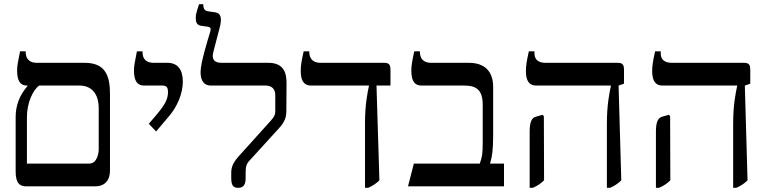

<svg xmlns="http://www.w3.org/2000/svg" viewBox="-20 -893 3690 920"><path d="M507 -75V-443C507 -527 487 -592 386 -592H155C123 -592 103 -610 103 -644V-647H76C65 -591 62 -577 62 -555C62 -504 78 -483 109 -483H112V-481C73 -436 55 -387 55 -332V-71C55 -11 78 0 107 0H436C481 0 507 -28 507 -75ZM109 -109V-332C109 -400 138 -463 168 -483H362C412 -483 453 -451 453 -374V-178C453 -160 446 -109 407 -109Z M728 -263 793 -340C827 -381 856 -441 856 -502C856 -559 832 -592 782 -592H716C683 -592 663 -608 663 -643V-647H636C625 -591 622 -577 622 -555C622 -503 639 -483 671 -483H759C780 -483 785 -471 785 -452C785 -419 772 -392 724 -336L693 -300Z M1121 7C1147 7 1157 -8 1157 -41V-67C1157 -94 1161 -109 1177 -125L1319 -281C1345 -310 1352 -333 1352 -359L1353 -493C1353 -538 1344 -592 1266 -592H1041C1008 -592 993 -608 1002 -643L1032 -758C1046 -810 1037 -830 1011 -834L976 -839C963 -841 954 -850 954 -870V-873H934C930 -862 918 -828 918 -810C918 -790 920 -772 946 -769L976 -765C988 -763 992 -757 988 -743C976 -703 941 -592 941 -548C941 -507 957 -483 990 -483H1253C1282 -483 1299 -467 1299 -437V-358C1299 -342 1293 -332 1276 -313L1129 -150C1100 -118 1088 -97 1088 -65V-41C1088 -5 1097 7 1121 7Z M1729 7H1744C1767 -3 1783 -14 1798 -29L1784 -483H1851V-559C1851 -584 1843 -592 1821 -592H1515C1480 -592 1462 -612 1462 -644V-647H1435C1424 -597 1421 -578 1421 -552C1421 -503 1439 -483 1470 -483H1748V-482C1741 -449 1729 -393 1729 -304Z M1935 0H2395V-109H2328C2338 -141 2343 -175 2343 -242V-476C2343 -551 2303 -592 2226 -592H2045C2010 -592 1992 -612 1992 -644V-647H1965C1954 -597 1951 -577 1951 -555C1951 -503 1968 -483 2000 -483H2206C2265 -483 2293 -459 2293 -391V-209C2293 -155 2290 -141 2279 -109H1963Z M2888 7H2903C2926 -3 2942 -14 2957 -29L2944 -483L2970 -492V-559C2970 -584 2962 -592 2940 -592H2594C2563 -592 2541 -605 2541 -637V-647H2514C2503 -597 2500 -578 2500 -552C2500 -503 2518 -483 2549 -483H2907V-480C2900 -447 2888 -391 2888 -300ZM2518 7H2533C2556 -3 2572 -14 2587 -29L2586 -336L2580 -343L2548 -334C2527 -328 2518 -307 2518 -262Z M3493 7H3508C3531 -3 3547 -14 3562 -29L3549 -483L3575 -492V-559C3575 -584 3567 -592 3545 -592H3199C3168 -592 3146 -605 3146 -637V-647H3119C3108 -597 3105 -578 3105 -552C3105 -503 3123 -483 3154 -483H3512V-480C3505 -447 3493 -391 3493 -300ZM3123 7H3138C3161 -3 3177 -14 3192 -29L3191 -336L3185 -343L3153 -334C3132 -328 3123 -307 3123 -262Z"/></svg>

Font: Noto Serif Hebrew
Style: Regular
Weight: 400
Designer: Monotype Design Team
Foundry: Monotype Imaging Inc.
Version: Version 1.901